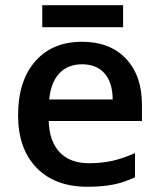

<svg xmlns="http://www.w3.org/2000/svg" viewBox="-20 -711 616 741"><path d="M49.8 0ZM317.9 9.8Q191.9 9.8 120.8 -63.7Q49.8 -137.2 49.8 -266.1Q49.8 -398.4 115.7 -474.1Q181.6 -549.8 296.9 -549.8Q403.8 -549.8 465.8 -484.9Q527.8 -419.9 527.8 -306.2V-244.1H168Q170.4 -165.5 210.4 -123.3Q250.5 -81.1 323.2 -81.1Q371.1 -81.1 412.4 -90.1Q453.6 -99.1 501 -120.1V-26.9Q459 -6.8 416 1.5Q373 9.8 317.9 9.8ZM296.9 -462.9Q242.2 -462.9 209.2 -428.2Q176.3 -393.6 169.9 -327.1H415Q414.1 -394 382.8 -428.5Q351.6 -462.9 296.9 -462.9ZM143.1 -690.9H455.1V-606H143.1Z"/></svg>

Font: Open Sans Semibold
Style: Regular
Weight: 600
Foundry: Ascender Corporation
Version: Version 1.10; ttfautohint (v1.5.65-e2d9)